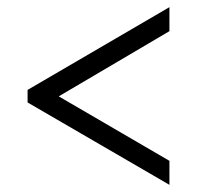

<svg xmlns="http://www.w3.org/2000/svg" viewBox="-20 -626 550 536"><path d="M453 -110V-177L144 -357L453 -539V-606L57 -375V-340Z"/></svg>

Font: Noto Serif Ethiopic SemiCondensed
Style: Regular
Weight: 400
Width: 4
Designer: Monotype Design Team
Foundry: Monotype Imaging Inc.
Version: Version 2.102